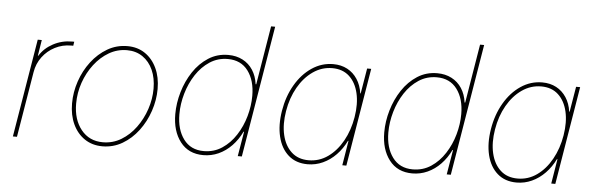

<svg xmlns="http://www.w3.org/2000/svg" viewBox="-48 -887 3280 1057"><g transform="rotate(5 1592.0 -358.5)"><path d="M48.3 0 138.2 -542.5H160.6L146.5 -454.6H148.9Q175.3 -497.6 223.4 -523.2Q271.5 -548.8 327.6 -548.8Q332 -548.8 333.5 -548.8Q335 -548.8 339.4 -548.8L335.9 -526.4Q333.5 -526.4 331.1 -526.4Q328.6 -526.4 324.2 -526.4Q276.4 -526.4 235.1 -505.1Q193.8 -483.9 166.3 -447Q138.7 -410.2 130.9 -362.3L70.8 0Z M543.5 11.2Q487.3 11.2 445.3 -17.1Q403.3 -45.4 380.1 -95.2Q356.9 -145 356.9 -210Q356.9 -272 377.4 -332.5Q397.9 -393.1 435.3 -442.1Q472.7 -491.2 523.2 -520.8Q573.7 -550.3 633.8 -550.3Q689.9 -550.3 731.4 -522Q772.9 -493.7 796.1 -444.1Q819.3 -394.5 819.3 -329.6Q819.3 -268.1 798.8 -207.3Q778.3 -146.5 741.2 -97.2Q704.1 -47.9 653.6 -18.3Q603 11.2 543.5 11.2ZM543.9 -11.2Q599.1 -11.2 645.3 -39.1Q691.4 -66.9 725.3 -113.3Q759.3 -159.7 778.1 -215.8Q796.9 -272 796.9 -329.1Q796.9 -387.7 776.9 -432.4Q756.8 -477.1 720 -502.4Q683.1 -527.8 633.3 -527.8Q580.1 -527.8 534.2 -501.2Q488.3 -474.6 453.4 -429Q418.5 -383.3 398.9 -326.9Q379.4 -270.5 379.4 -210.4Q379.4 -122.1 424.1 -66.7Q468.8 -11.2 543.9 -11.2Z M1101.1 11.2Q1019 11.2 973.6 -47.9Q928.2 -106.9 928.2 -200.7Q928.2 -261.7 946.3 -323.2Q964.4 -384.8 998.5 -436.3Q1032.7 -487.8 1081.3 -519Q1129.9 -550.3 1190.9 -550.3Q1235.8 -550.3 1270.5 -532.2Q1305.2 -514.2 1326.9 -481Q1348.6 -447.8 1354.5 -402.8H1357.9L1411.6 -727.5H1434.1L1313.5 0H1291L1314 -136.7H1311Q1289.6 -91.8 1257.3 -58.3Q1225.1 -24.9 1185.3 -6.8Q1145.5 11.2 1101.1 11.2ZM1101.6 -11.2Q1158.2 -11.2 1202.6 -40.8Q1247.1 -70.3 1278.3 -118.7Q1309.6 -167 1325.7 -224.4Q1341.8 -281.7 1341.8 -337.4Q1341.8 -421.9 1302.5 -474.9Q1263.2 -527.8 1190.4 -527.8Q1135.3 -527.8 1090.8 -498.8Q1046.4 -469.7 1015.1 -421.9Q983.9 -374 967.3 -316.7Q950.7 -259.3 950.7 -202.1Q950.7 -117.7 990 -64.5Q1029.3 -11.2 1101.6 -11.2Z M1677.7 11.2Q1613.3 11.2 1571.5 -25.4Q1529.8 -62 1514.2 -125.7Q1498.5 -189.5 1511.7 -270Q1524.9 -350.1 1561.8 -413.6Q1598.6 -477.1 1652.8 -513.7Q1707 -550.3 1771 -550.3Q1814.9 -550.3 1848.9 -532.2Q1882.8 -514.2 1904.5 -481Q1926.3 -447.8 1932.6 -402.8H1935.1L1958.5 -542.5H1981L1891.1 0H1868.7L1891.1 -136.7H1888.2Q1866.7 -92.3 1834.2 -58.8Q1801.8 -25.4 1761.7 -7.1Q1721.7 11.2 1677.7 11.2ZM1681.2 -11.2Q1739.7 -11.2 1787.6 -45.2Q1835.4 -79.1 1868.2 -137.7Q1900.9 -196.3 1913.1 -270Q1925.3 -343.8 1911.9 -402.1Q1898.4 -460.4 1861.8 -494.1Q1825.2 -527.8 1767.6 -527.8Q1710 -527.8 1661.4 -494.1Q1612.8 -460.4 1579.6 -402.1Q1546.4 -343.8 1534.2 -270Q1522 -196.3 1535.6 -137.7Q1549.3 -79.1 1586.2 -45.2Q1623 -11.2 1681.2 -11.2Z M2255.9 11.2Q2173.8 11.2 2128.4 -47.9Q2083 -106.9 2083 -200.7Q2083 -261.7 2101.1 -323.2Q2119.1 -384.8 2153.3 -436.3Q2187.5 -487.8 2236.1 -519Q2284.7 -550.3 2345.7 -550.3Q2390.6 -550.3 2425.3 -532.2Q2460 -514.2 2481.7 -481Q2503.4 -447.8 2509.3 -402.8H2512.7L2566.4 -727.5H2588.9L2468.3 0H2445.8L2468.8 -136.7H2465.8Q2444.3 -91.8 2412.1 -58.3Q2379.9 -24.9 2340.1 -6.8Q2300.3 11.2 2255.9 11.2ZM2256.3 -11.2Q2313 -11.2 2357.4 -40.8Q2401.9 -70.3 2433.1 -118.7Q2464.4 -167 2480.5 -224.4Q2496.6 -281.7 2496.6 -337.4Q2496.6 -421.9 2457.3 -474.9Q2418 -527.8 2345.2 -527.8Q2290 -527.8 2245.6 -498.8Q2201.2 -469.7 2169.9 -421.9Q2138.7 -374 2122.1 -316.7Q2105.5 -259.3 2105.5 -202.1Q2105.5 -117.7 2144.8 -64.5Q2184.1 -11.2 2256.3 -11.2Z M2832.5 11.2Q2768.1 11.2 2726.3 -25.4Q2684.6 -62 2668.9 -125.7Q2653.3 -189.5 2666.5 -270Q2679.7 -350.1 2716.6 -413.6Q2753.4 -477.1 2807.6 -513.7Q2861.8 -550.3 2925.8 -550.3Q2969.7 -550.3 3003.7 -532.2Q3037.6 -514.2 3059.3 -481Q3081.1 -447.8 3087.4 -402.8H3089.8L3113.3 -542.5H3135.7L3045.9 0H3023.4L3045.9 -136.7H3043Q3021.5 -92.3 2989 -58.8Q2956.5 -25.4 2916.5 -7.1Q2876.5 11.2 2832.5 11.2ZM2835.9 -11.2Q2894.5 -11.2 2942.4 -45.2Q2990.2 -79.1 3022.9 -137.7Q3055.7 -196.3 3067.9 -270Q3080.1 -343.8 3066.7 -402.1Q3053.2 -460.4 3016.6 -494.1Q2980 -527.8 2922.4 -527.8Q2864.7 -527.8 2816.2 -494.1Q2767.6 -460.4 2734.4 -402.1Q2701.2 -343.8 2689 -270Q2676.8 -196.3 2690.4 -137.7Q2704.1 -79.1 2741 -45.2Q2777.8 -11.2 2835.9 -11.2Z"/></g></svg>

Font: Inter 16pt Thin
Style: Italic
Weight: 250
Italic angle: -9.3988°
Version: Version 4.001;git-66647c0bb